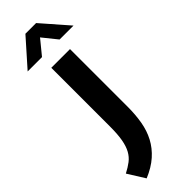

<svg xmlns="http://www.w3.org/2000/svg" viewBox="-364 -700 965 965"><g transform="rotate(-45 119.0 -217.5)"><path d="M60 -477H193V-67Q193 -11 184.5 38Q176 87 154.5 127.5Q133 168 97 200Q61 232 6 255L-51 164Q-22 149 -1 133Q20 117 33.5 92.5Q47 68 53.5 31.5Q60 -5 60 -60ZM289 -548H190L128 -625L65 -548H-37L89 -690H165Z"/></g></svg>

Font: Mukta
Style: Bold
Weight: 700
Designer: Girish Dalvi and Yashodeep Gholap
Foundry: Ek Type
Version: Version 2.538;PS 1.002;hotconv 16.6.51;makeotf.lib2.5.65220;